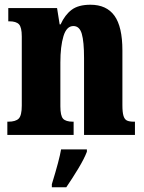

<svg xmlns="http://www.w3.org/2000/svg" viewBox="-20 -570 610 811"><path d="M11 -56H15Q46 -56 59 -69Q72 -82 72 -124V-416Q72 -455 60 -467.5Q48 -480 19 -480H15V-536H221L232 -467H236Q254 -507 282.5 -528.5Q311 -550 362 -550Q430 -550 463.5 -503.5Q497 -457 497 -357V-126Q497 -96 501.5 -81Q506 -66 516 -61Q526 -56 546 -56H550V0H335V-325Q335 -394 325.5 -427Q316 -460 290 -460Q261 -460 248 -417Q235 -374 235 -306V-121Q235 -81 246.5 -68.5Q258 -56 288 -56H291V0H11ZM199 208Q231 104 238 61H347V71Q336 100 311 141.5Q286 183 260 221H199Z"/></svg>

Font: Noto Serif CondBlack
Style: Regular
Weight: 900
Width: 3
Designer: Monotype Design Team
Foundry: Monotype Imaging Inc.
Version: Version 1.001